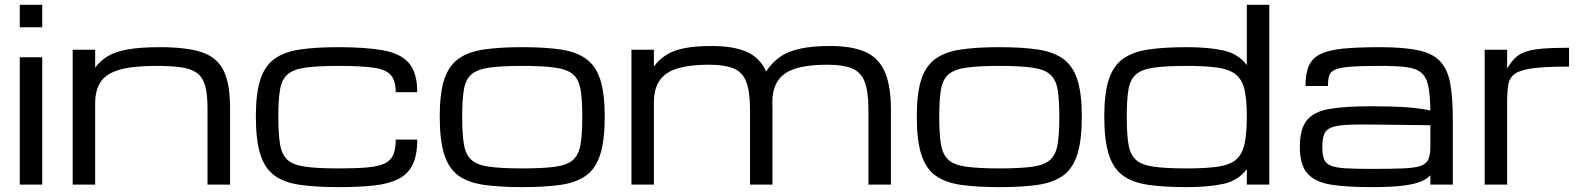

<svg xmlns="http://www.w3.org/2000/svg" viewBox="-20 -770 6623 801"><path d="M62.5 0V-531.2H156.2V0ZM62.5 -656.2V-750H156.2V-656.2Z M283.2 0V-562.5H377V-487.8Q397.9 -516.1 429 -535.2Q460 -554.2 512 -563.7Q564 -573.2 648.4 -573.2Q758.8 -573.2 822.5 -551.8Q886.2 -530.3 913.1 -475.1Q939.9 -419.9 939.9 -318.8V0H845.7V-318.8Q845.7 -376.5 835.9 -411.6Q826.2 -446.8 802.5 -464.8Q778.8 -482.9 737.3 -489Q695.8 -495.1 631.8 -495.1Q534.2 -495.1 478.5 -479Q422.9 -462.9 399.9 -428.5Q377 -394 377 -338.9V0Z M1391.6 10.7Q1297.4 10.7 1231.4 1.2Q1165.5 -8.3 1125 -37.8Q1084.5 -67.4 1065.9 -126.5Q1047.4 -185.5 1047.4 -284.2Q1047.4 -379.9 1065.9 -437.5Q1084.5 -495.1 1125 -524.4Q1165.5 -553.7 1231.4 -563.5Q1297.4 -573.2 1391.6 -573.2Q1504.4 -573.2 1577.4 -560.3Q1650.4 -547.4 1685.5 -507.3Q1720.7 -467.3 1720.7 -385.3H1630.9Q1630.9 -432.6 1611.3 -456.1Q1591.8 -479.5 1540 -487.3Q1488.3 -495.1 1391.6 -495.1Q1304.7 -495.1 1253.9 -487.8Q1203.1 -480.5 1179.2 -459.2Q1155.3 -438 1148.2 -396Q1141.1 -354 1141.1 -284.2Q1141.1 -211.9 1148.2 -168.5Q1155.3 -125 1179.2 -103.3Q1203.1 -81.5 1253.9 -74.5Q1304.7 -67.4 1391.6 -67.4Q1465.3 -67.4 1512.2 -71.5Q1559.1 -75.7 1585 -88.1Q1610.8 -100.6 1620.8 -124.3Q1630.9 -147.9 1630.9 -187.5H1720.7Q1720.7 -122.1 1701.2 -82.5Q1681.6 -43 1641.6 -22.9Q1601.6 -2.9 1539.3 3.9Q1477.1 10.7 1391.6 10.7Z M2158.7 10.7Q2064.5 10.7 1998.5 1.2Q1932.6 -8.3 1892.1 -37.8Q1851.6 -67.4 1833 -126.5Q1814.5 -185.5 1814.5 -284.2Q1814.5 -379.9 1833 -437.5Q1851.6 -495.1 1892.1 -524.4Q1932.6 -553.7 1998.5 -563.5Q2064.5 -573.2 2158.7 -573.2Q2253.4 -573.2 2319.1 -563.5Q2384.8 -553.7 2425.3 -524.4Q2465.8 -495.1 2484.4 -437.5Q2502.9 -379.9 2502.9 -284.2Q2502.9 -185.5 2484.4 -126.5Q2465.8 -67.4 2425.3 -37.8Q2384.8 -8.3 2319.1 1.2Q2253.4 10.7 2158.7 10.7ZM2409.2 -284.2Q2409.2 -354 2402.1 -396Q2395 -438 2371.1 -459.2Q2347.2 -480.5 2296.6 -487.8Q2246.1 -495.1 2158.7 -495.1Q2071.8 -495.1 2021 -487.8Q1970.2 -480.5 1946.3 -459.2Q1922.4 -438 1915.3 -396Q1908.2 -354 1908.2 -284.2Q1908.2 -211.9 1915.3 -168.5Q1922.4 -125 1946.3 -103.3Q1970.2 -81.5 2021 -74.5Q2071.8 -67.4 2158.7 -67.4Q2246.1 -67.4 2296.6 -74.5Q2347.2 -81.5 2371.1 -103.3Q2395 -125 2402.1 -168.5Q2409.2 -211.9 2409.2 -284.2Z M2614.3 0V-562.5H2708V-492.7Q2729 -521 2758.3 -540Q2787.6 -559.1 2833.3 -568.6Q2878.9 -578.1 2950.2 -578.1Q3038.6 -578.1 3094.2 -554.2Q3149.9 -530.3 3176.3 -471.7Q3200.2 -508.8 3233.9 -532.5Q3267.6 -556.2 3318.6 -567.1Q3369.6 -578.1 3444.3 -578.1Q3533.2 -578.1 3588.9 -554Q3644.5 -529.8 3670.7 -471.7Q3696.8 -413.6 3696.8 -312.5V0H3603V-312.5Q3603 -389.6 3586.9 -429.9Q3570.8 -470.2 3533.4 -485.1Q3496.1 -500 3432.6 -500Q3308.1 -500 3255.1 -463.4Q3202.1 -426.8 3202.1 -343.8V-344.2Q3202.6 -329.1 3202.6 -312.5V0H3108.9V-312.5Q3108.9 -389.6 3092.8 -429.9Q3076.7 -470.2 3039.3 -485.1Q3002 -500 2938.5 -500Q2814 -500 2761 -463.4Q2708 -426.8 2708 -343.8V0Z M4148.9 10.7Q4054.7 10.7 3988.8 1.2Q3922.9 -8.3 3882.3 -37.8Q3841.8 -67.4 3823.2 -126.5Q3804.7 -185.5 3804.7 -284.2Q3804.7 -379.9 3823.2 -437.5Q3841.8 -495.1 3882.3 -524.4Q3922.9 -553.7 3988.8 -563.5Q4054.7 -573.2 4148.9 -573.2Q4243.7 -573.2 4309.3 -563.5Q4375 -553.7 4415.5 -524.4Q4456.1 -495.1 4474.6 -437.5Q4493.2 -379.9 4493.2 -284.2Q4493.2 -185.5 4474.6 -126.5Q4456.1 -67.4 4415.5 -37.8Q4375 -8.3 4309.3 1.2Q4243.7 10.7 4148.9 10.7ZM4399.4 -284.2Q4399.4 -354 4392.3 -396Q4385.3 -438 4361.3 -459.2Q4337.4 -480.5 4286.9 -487.8Q4236.3 -495.1 4148.9 -495.1Q4062 -495.1 4011.2 -487.8Q3960.4 -480.5 3936.5 -459.2Q3912.6 -438 3905.5 -396Q3898.4 -354 3898.4 -284.2Q3898.4 -211.9 3905.5 -168.5Q3912.6 -125 3936.5 -103.3Q3960.4 -81.5 4011.2 -74.5Q4062 -67.4 4148.9 -67.4Q4236.3 -67.4 4286.9 -74.5Q4337.4 -81.5 4361.3 -103.3Q4385.3 -125 4392.3 -168.5Q4399.4 -211.9 4399.4 -284.2Z M4931.2 10.7Q4836.9 10.7 4771 1.2Q4705.1 -8.3 4664.6 -37.8Q4624 -67.4 4605.5 -126.5Q4586.9 -185.5 4586.9 -284.2Q4586.9 -379.9 4605.5 -437.5Q4624 -495.1 4664.6 -524.4Q4705.1 -553.7 4771 -563.5Q4836.9 -573.2 4931.2 -573.2Q5021.5 -573.2 5083.7 -559.6Q5146 -545.9 5181.6 -498.5V-750H5275.4V0H5181.6V-64.5Q5146 -16.6 5083.7 -2.9Q5021.5 10.7 4931.2 10.7ZM5181.6 -284.2Q5181.6 -354 5171.9 -396Q5162.1 -438 5135.7 -459.2Q5109.4 -480.5 5060.1 -487.8Q5010.7 -495.1 4931.2 -495.1Q4844.2 -495.1 4793.5 -487.8Q4742.7 -480.5 4718.8 -459.2Q4694.8 -438 4687.7 -396Q4680.7 -354 4680.7 -284.2Q4680.7 -211.9 4687.7 -168.5Q4694.8 -125 4718.8 -103.3Q4742.7 -81.5 4793.5 -74.5Q4844.2 -67.4 4931.2 -67.4Q5010.7 -67.4 5060.1 -74.5Q5109.4 -81.5 5135.7 -103.3Q5162.1 -125 5171.9 -168.5Q5181.6 -211.9 5181.6 -284.2Z M5699.2 10.7Q5598.1 10.7 5532.5 0.2Q5466.8 -10.3 5434.8 -45.9Q5402.8 -81.5 5402.8 -156.7Q5402.8 -233.4 5432.9 -269.3Q5462.9 -305.2 5528.1 -315.9Q5593.3 -326.7 5699.2 -326.7Q5785.2 -326.7 5843.3 -322.8Q5901.4 -318.8 5947.3 -309.1Q5946.3 -374 5938.5 -411.4Q5930.7 -448.7 5909.2 -466.8Q5887.7 -484.9 5846.4 -490Q5805.2 -495.1 5736.8 -495.1Q5658.7 -495.1 5614.5 -491.7Q5570.3 -488.3 5550.3 -479.5Q5530.3 -470.7 5525.1 -454.1Q5520 -437.5 5520 -411.1H5426.3Q5426.3 -463.9 5440.7 -496.1Q5455.1 -528.3 5489.7 -544.9Q5524.4 -561.5 5584.7 -567.4Q5645 -573.2 5736.8 -573.2Q5835.4 -573.2 5895.8 -560.5Q5956.1 -547.9 5987.5 -514.9Q6019 -481.9 6030 -422.9Q6041 -363.8 6041 -270.5V0H5947.3V-38.6Q5930.7 -21 5901.4 -10.3Q5872.1 0.5 5823.5 5.6Q5774.9 10.7 5699.2 10.7ZM5699.2 -65.4Q5782.7 -65.4 5832.5 -67.4Q5882.3 -69.3 5907 -78.1Q5931.6 -86.9 5939.5 -106.4Q5947.3 -126 5947.3 -161.1V-247.6L5699.2 -250.5Q5633.3 -251.5 5593 -248.8Q5552.7 -246.1 5531.7 -237.1Q5510.7 -228 5503.7 -208.7Q5496.6 -189.5 5496.6 -156.7Q5496.6 -125 5503.7 -106.4Q5510.7 -87.9 5531.7 -79.1Q5552.7 -70.3 5593 -67.9Q5633.3 -65.4 5699.2 -65.4Z M6173.8 0V-562.5H6267.6V-484.9Q6283.2 -509.8 6299.1 -526.4Q6314.9 -543 6340.6 -552.7Q6366.2 -562.5 6410.2 -566.7Q6454.1 -570.8 6525.9 -570.8V-492.2Q6429.2 -492.2 6376.2 -485.4Q6323.2 -478.5 6300.3 -462.2Q6277.3 -445.8 6272.5 -417Q6267.6 -388.2 6267.6 -343.8V0Z"/></svg>

Font: Michroma
Style: Regular
Weight: 400
Designer: Vernon Adams
Foundry: Vernon Adams
Version: Version 1.100; ttfautohint (v1.8.4.7-5d5b);gftools[0.9.29]